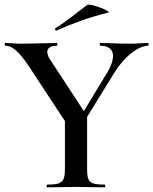

<svg xmlns="http://www.w3.org/2000/svg" viewBox="-20 -811 663 831"><path d="M225 -679C293 -709 358 -734 447 -756C470 -760 369 -798 358 -790C314 -758 273 -722 220 -689C216 -687 219 -676 225 -679ZM621 -625C592 -625 576 -622 544 -622C484 -622 454 -625 414 -625C411 -625 411 -613 414 -613C475 -613 486 -567 444 -497L343 -330L197 -553C174 -588 183 -613 226 -613C229 -613 229 -625 226 -625C190 -625 123 -622 68 -622C47 -622 24 -625 3 -625C-1 -625 -1 -613 3 -613C31 -613 61 -592 109 -518L261 -287V-81C261 -23 249 -12 184 -12C181 -12 181 0 184 0C218 0 262 -2 308 -2C358 -2 399 0 433 0C436 0 436 -12 433 -12C367 -12 357 -23 357 -81V-305L471 -490C515 -564 578 -613 621 -613C624 -613 624 -625 621 -625Z"/></svg>

Font: Cormorant SC Semi
Style: Regular
Weight: 600
Designer: Christian Thalmann (Catharsis Fonts)
Version: Version 1.000;PS 001.000;hotconv 1.0.70;makeotf.lib2.5.58329